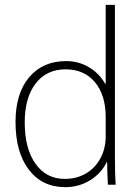

<svg xmlns="http://www.w3.org/2000/svg" viewBox="-20 -762 570 792"><path d="M44 -259Q44 -376 100 -443Q156 -510 253 -510Q304 -510 346.5 -485Q389 -460 414 -416H416V-742H454V-120Q454 -39 457 0H425Q422 -54 422 -93H420Q397 -46 351 -18Q305 10 249 10Q154 10 99 -62Q44 -134 44 -259ZM416 -200V-279Q416 -370 371.5 -423Q327 -476 251 -476Q172 -476 127 -417.5Q82 -359 82 -257Q82 -149 126.5 -86.5Q171 -24 247 -24Q296 -24 334.5 -46.5Q373 -69 394.5 -109.5Q416 -150 416 -200Z"/></svg>

Font: Sarabun Thin
Style: Regular
Weight: 250
Designer: Suppakit Chalermlarp | Katatrad Co.,Ltd.
Foundry: Cadson Demak Co.,Ltd.
Version: Version 1.000; ttfautohint (v1.6)